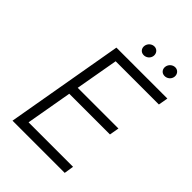

<svg xmlns="http://www.w3.org/2000/svg" viewBox="-245 -965 1074 1074"><g transform="rotate(45 292.0 -427.5)"><path d="M59 0H472L481 -57H129L177 -331H499L509 -388H187L232 -643H574L584 -700H181ZM317 -778C338 -777 358 -792 361 -814C364 -835 350 -854 329 -855C307 -856 288 -839 285 -818C282 -797 295 -779 317 -778ZM482 -778C503 -777 523 -792 526 -814C529 -835 515 -854 494 -855C472 -856 453 -839 450 -818C447 -797 460 -779 482 -778Z"/></g></svg>

Font: Fixel Display Light
Style: Italic
Weight: 300
Italic angle: -10°
Designer: AlfaBravo + MacPaw
Foundry: Kyrylo Tkachov, Marchela Mozhyna, Serhii Makarenko, Maria Weinstein, Zakhar Kryvoshyya
Version: Version 1.210;Glyphs 3.2 (3217)